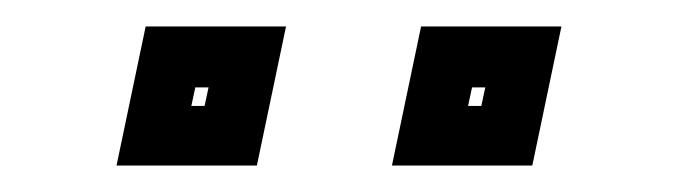

<svg xmlns="http://www.w3.org/2000/svg" viewBox="-20 -691 512 145"><path d="M276 -566 298 -671H404L382 -566ZM68 -566 90 -671H196L174 -566ZM124.5 -611H134.5L137.5 -625H127.5ZM333.5 -611H343.5L346.5 -625H336.5Z"/></svg>

Font: Tourney Thin
Style: Italic
Weight: 100
Italic angle: -12°
Designer: Tyler Finck
Foundry: Etcetera Type Co
Version: Version 1.015